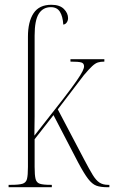

<svg xmlns="http://www.w3.org/2000/svg" viewBox="-20 -784 480 804"><path d="M16 0V-10H27Q59 -10 74 -14.5Q89 -19 93 -34.5Q97 -50 97 -85V-630Q97 -693 120.5 -728.5Q144 -764 195 -764Q230 -764 247.5 -746.5Q265 -729 265 -708Q265 -698 259.5 -690Q254 -682 245 -681Q243 -715 231 -734.5Q219 -754 193 -754Q160 -754 142.5 -726.5Q125 -699 125 -635V-373Q125 -342 125 -297Q125 -252 124 -216L244 -369Q281 -417 300 -444.5Q319 -472 325.5 -485.5Q332 -499 332 -506Q332 -519 320.5 -522.5Q309 -526 275 -526V-536H417V-526Q401 -526 390 -522.5Q379 -519 366 -507Q353 -495 331 -469L222 -326L333 -115Q354 -75 368 -52Q382 -29 396.5 -19.5Q411 -10 432 -10H438V0H430Q401 0 383.5 -6.5Q366 -13 349 -35Q332 -57 307 -104L204 -302L125 -201V-85Q125 -50 129 -34.5Q133 -19 147 -14.5Q161 -10 192 -10H197V0Z"/></svg>

Font: Noto Serif Display Condensed Thin
Style: Regular
Weight: 100
Width: 3
Designer: Monotype Design Team
Foundry: Monotype Imaging Inc.
Version: Version 2.009